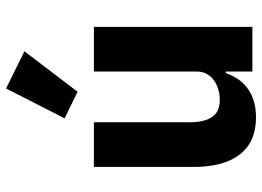

<svg xmlns="http://www.w3.org/2000/svg" viewBox="-136 -720 868 636"><g transform="rotate(-90 298.0 -402.0)"><path d="M379 -88H374Q367 -68 355.5 -50Q344 -32 326 -18Q308 -4 283.5 4Q259 12 227 12Q146 12 104.5 -41.5Q63 -95 63 -195V-525H211V-208Q211 -160 228 -134Q245 -108 286 -108Q303 -108 320 -113Q337 -118 350 -127.5Q363 -137 371 -151Q379 -165 379 -184V-525H527V0H379ZM312 -579 224 -622 323 -816 446 -755Z"/></g></svg>

Font: IBM Plex Arabic
Style: Bold
Weight: 700
Designer: Mike Abbink, Paul van der Laan, Pieter van Rosmalen, Wael Morcos, Khajak Apelian
Foundry: Bold Monday
Version: Version 1.0